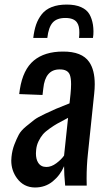

<svg xmlns="http://www.w3.org/2000/svg" viewBox="-20 -812 463 840"><path d="M125.5 -646Q129.4 -679.2 137.9 -704.1Q146.5 -729 162.8 -749.8Q179.2 -770.5 206.5 -781.2Q233.9 -792 272 -792Q309.6 -792 334.7 -780.8Q359.9 -769.5 371.1 -750Q382.3 -730.5 386.7 -703.6Q388.7 -689.9 388.9 -675.5Q389.2 -661.1 386.7 -646H325.7Q327.1 -658.2 327.1 -668.9Q327.6 -698.7 316.9 -713.4Q303.2 -733.4 265.9 -733.4Q228.5 -733.4 210.4 -713.1Q192.4 -692.9 187 -646ZM132.8 8.3Q83.5 7.8 54.2 -32.2Q29.3 -66.4 29.3 -109.4Q29.3 -117.2 30.3 -125.5Q33.2 -154.8 43 -179.9Q52.7 -205.1 62.3 -222.9Q71.8 -240.7 94.7 -259.5Q117.7 -278.3 130.4 -288.1Q143.1 -297.9 177 -314Q210.9 -330.1 224.9 -335.9Q238.8 -341.8 280.8 -358.4Q283.2 -359.4 284.2 -359.9L288.6 -401.4Q291 -425.3 291 -443.4Q291 -469.7 285.6 -484.4Q276.4 -508.8 240.7 -508.3Q177.7 -508.3 169.4 -424.8L166 -396.5L64 -400.4Q64.5 -402.8 65.4 -410.4Q66.4 -418 66.9 -421.4Q80.6 -507.8 127.9 -547.1Q175.3 -586.4 255.4 -586.4Q338.4 -586.9 370.1 -541Q394.5 -505.9 394.5 -443.4Q394.5 -424.3 392.1 -402.3L364.3 -136.2Q358.9 -85.9 358.9 -31.2Q358.9 -15.6 359.4 0H265.1Q260.3 -49.3 260.3 -85Q243.7 -45.4 210.9 -18.6Q178.2 8.3 132.8 8.3ZM183.1 -81.5Q204.6 -81.5 226.6 -97.9Q248.5 -114.3 260.3 -131.3L277.8 -296.4Q274.4 -294.9 268.6 -291.5Q242.7 -277.8 230 -270.8Q217.3 -263.7 197.5 -249.8Q177.7 -235.8 167.7 -224.1Q157.7 -212.4 148.9 -194.6Q140.1 -176.8 138.2 -156.7Q137.2 -148.4 137.2 -141.1Q137.2 -116.2 146.5 -101.1Q158.2 -81.5 183.1 -81.5Z"/></svg>

Font: Oswald
Style: Regular
Weight: 400
Designer: Vernon Adams
Foundry: Vernon Adams
Version: 3.0; ttfautohint (v0.94.23-7a4d-dirty) -l 8 -r 50 -G 200 -x 